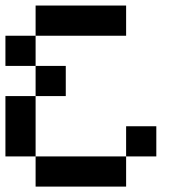

<svg xmlns="http://www.w3.org/2000/svg" viewBox="-20 -576 707 707"><path d="M111.1 -444.4V-555.6H444.4V-444.4ZM111.1 111.1V0H444.4V111.1ZM444.4 0V-111.1H555.6V0ZM111.1 -222.2V-333.3H222.2V-222.2ZM0 -333.3V-444.4H111.1V-333.3ZM0 0V-222.2H111.1V0Z"/></svg>

Font: Pixeloid Sans
Style: Regular
Weight: 400
Designer: GGBotNet
Foundry: GGBotNet
Version: 0.5